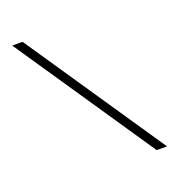

<svg xmlns="http://www.w3.org/2000/svg" viewBox="-135 -803 913 979"><g transform="rotate(-20 321.5 -313.5)"><path d="M605 63 95 -690H39L549 63Z"/></g></svg>

Font: Exo 2 Light Expanded
Style: Regular
Weight: 300
Width: 7
Designer: Natanael Gama
Version: Version 1.001;PS 001.001;hotconv 1.0.70;makeotf.lib2.5.58329